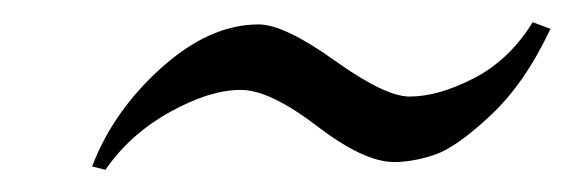

<svg xmlns="http://www.w3.org/2000/svg" viewBox="-20 -359 516 173"><path d="M63 -209Q82 -259 125.5 -298Q169 -337 213 -337Q236 -337 281.5 -304.5Q327 -272 349 -272Q375 -272 407 -288.5Q439 -305 460 -339L476 -333Q453 -284 422 -255Q391 -226 371.5 -219.5Q352 -213 335 -213Q308 -213 265.5 -245.5Q223 -278 197 -278Q169 -278 133 -258Q97 -238 75 -206Z"/></svg>

Font: Linux Libertine O
Style: Italic
Weight: 400
Italic angle: -12°
Designer: Philipp H. Poll
Foundry: Philipp H. Poll
Version: Version 5.1.6